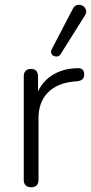

<svg xmlns="http://www.w3.org/2000/svg" viewBox="-20 -782 383 808"><path d="M111 6Q96 6 88 -2Q80 -10 80 -25V-460Q80 -476 88 -484Q96 -492 111 -492Q125 -492 132.5 -484Q140 -476 140 -460V-371H130Q148 -430 194.5 -462Q241 -494 306 -495Q318 -496 326 -490Q334 -484 334 -471Q335 -457 328 -449.5Q321 -442 305 -440L291 -439Q220 -432 181 -392Q142 -352 142 -284V-25Q142 -10 134.5 -2Q127 6 111 6ZM235 -554Q230 -546 222 -544.5Q214 -543 206.5 -546.5Q199 -550 196 -557.5Q193 -565 198 -575L286 -744Q292 -756 301 -759.5Q310 -763 319 -761Q328 -759 334.5 -752.5Q341 -746 342.5 -737Q344 -728 338 -718Z"/></svg>

Font: Nunito ExtraLight Light
Style: Regular
Weight: 300
Version: Version 3.602